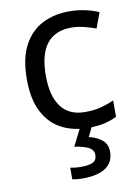

<svg xmlns="http://www.w3.org/2000/svg" viewBox="-88 -605 656 904"><g transform="rotate(-10 240.0 -153.0)"><path d="M300 10Q229 10 173.5 -19Q118 -48 86.5 -109Q55 -170 55 -265Q55 -364 88 -426Q121 -488 177.5 -517Q234 -546 306 -546Q347 -546 385 -537.5Q423 -529 447 -517L420 -444Q396 -453 364 -461Q332 -469 304 -469Q146 -469 146 -266Q146 -169 184.5 -117.5Q223 -66 299 -66Q343 -66 376.5 -75Q410 -84 438 -97V-19Q411 -5 378.5 2.5Q346 10 300 10ZM382 139Q382 187 345 213.5Q308 240 234 240Q202 240 184 235V180Q193 182 208 183.5Q223 185 237 185Q273 185 292 175.5Q311 166 311 141Q311 115 284.5 103Q258 91 220 86L263 0H321L295 53Q331 61 356.5 81Q382 101 382 139Z"/></g></svg>

Font: Noto Sans Tifinagh APT
Style: Regular
Weight: 400
Designer: JamraPatel
Foundry: JamraPatel LLC
Version: Version 2.006; ttfautohint (v1.8.4.7-5d5b)